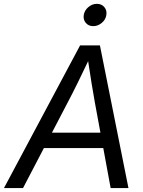

<svg xmlns="http://www.w3.org/2000/svg" viewBox="-50 -959 731 979"><path d="M-29.8 0 358.4 -727.5H459.5L605 0H514.2L433.6 -437Q426.3 -478.5 416.7 -535.9Q407.2 -593.3 393.6 -684.6H417.5Q374.5 -594.2 346.2 -536.9Q317.9 -479.5 295.4 -437L67.4 0ZM141.1 -204.1 154.3 -282.7H514.6L501.5 -204.1ZM425.3 -825.7Q401.4 -825.7 387.5 -842.3Q373.5 -858.9 377 -882.3Q380.9 -906.2 400.6 -922.9Q420.4 -939.5 443.8 -939.5Q467.8 -939.5 481.9 -922.9Q496.1 -906.2 492.2 -882.3Q488.8 -858.9 469 -842.3Q449.2 -825.7 425.3 -825.7Z"/></svg>

Font: Inter 28pt
Style: Italic
Weight: 400
Italic angle: -9.3988°
Designer: Rasmus Andersson
Foundry: rsms
Version: Version 4.001;git-66647c0bb